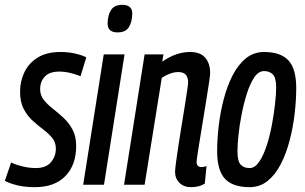

<svg xmlns="http://www.w3.org/2000/svg" viewBox="-40 -764 1263 794"><path d="M-20 -16 6 -92Q27 -82 54.5 -75.5Q82 -69 108 -69Q150 -69 170.5 -93Q191 -117 191 -149Q191 -175 176.5 -193Q162 -211 139.5 -228Q117 -245 95 -265Q73 -285 58 -313.5Q43 -342 43 -385Q43 -428 61 -465.5Q79 -503 116 -526Q153 -549 211 -549Q243 -549 271 -542.5Q299 -536 317 -527L293 -449Q273 -457 250 -462.5Q227 -468 205 -468Q165 -468 145.5 -447.5Q126 -427 126 -395Q126 -370 141 -351Q156 -332 178.5 -314.5Q201 -297 223 -276.5Q245 -256 260 -228Q275 -200 275 -160Q275 -82 230.5 -36Q186 10 104 10Q65 10 34.5 3Q4 -4 -20 -16Z M466 -744Q508 -744 507 -706Q506 -672 492.5 -651Q479 -630 446 -630Q404 -630 405 -669Q406 -702 419.5 -723Q433 -744 466 -744ZM304 0 389 -539H475L390 0Z M558 -539H636L631 -509Q688 -549 746 -549Q788 -549 808.5 -525.5Q829 -502 829 -462Q829 -454 825 -426Q821 -398 814.5 -358.5Q808 -319 801 -275.5Q794 -232 787.5 -193Q781 -154 777 -127Q773 -100 773 -94Q773 -73 794 -73Q798 -73 802.5 -74Q807 -75 814 -77L807 -5Q795 3 780 6.5Q765 10 751 10Q720 10 702 -8Q684 -26 684 -53Q684 -64 688 -93.5Q692 -123 698 -162.5Q704 -202 711 -244.5Q718 -287 724 -325Q730 -363 734 -390Q738 -417 738 -424Q738 -442 729 -454Q720 -466 697 -466Q681 -466 663 -459.5Q645 -453 629 -442L558 0H473Z M992 10Q923 10 890.5 -24.5Q858 -59 858 -139Q858 -188 864.5 -243.5Q871 -299 885 -353Q899 -407 921.5 -451.5Q944 -496 976.5 -522.5Q1009 -549 1052 -549Q1120 -549 1152.5 -514.5Q1185 -480 1185 -400Q1185 -350 1178.5 -294Q1172 -238 1158 -184Q1144 -130 1121.5 -86Q1099 -42 1067 -16Q1035 10 992 10ZM992 -69Q1014 -69 1031.5 -94.5Q1049 -120 1062.5 -161Q1076 -202 1084.5 -248Q1093 -294 1097.5 -335Q1102 -376 1102 -402Q1102 -442 1088.5 -456Q1075 -470 1052 -470Q1029 -470 1011.5 -444Q994 -418 981 -377Q968 -336 959 -290Q950 -244 946 -203.5Q942 -163 942 -139Q942 -98 955 -83.5Q968 -69 992 -69Z"/></svg>

Font: Georama Condensed Medium
Style: Italic
Weight: 500
Width: 3
Italic angle: -9°
Designer: Jean-Baptiste Levee
Foundry: Production Type
Version: Version 1.000